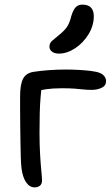

<svg xmlns="http://www.w3.org/2000/svg" viewBox="-20 -801 484 831"><path d="M130 10Q108 10 93 -12Q78 -34 73 -73Q71 -90 70 -120Q69 -150 68.5 -187.5Q68 -225 67.5 -263Q67 -301 67 -333Q67 -365 67 -384Q67 -436 80 -460.5Q93 -485 125 -490Q157 -495 193 -497.5Q229 -500 265 -500Q291 -500 319.5 -498.5Q348 -497 373 -494Q398 -491 413 -485Q425 -480 432 -470.5Q439 -461 439 -450Q439 -430 420 -421Q401 -412 377 -412Q356 -412 339 -414Q322 -416 301 -417.5Q280 -419 248 -419Q209 -419 181 -415Q153 -411 120 -403L161 -435Q158 -409 155.5 -378.5Q153 -348 152 -310.5Q151 -273 151 -226Q151 -177 153.5 -133.5Q156 -90 159 -60Q162 -30 162 -21Q162 -5 153 2.5Q144 10 130 10ZM235 -569Q216 -569 205 -577.5Q194 -586 194 -599Q194 -614 205 -624Q216 -634 235 -649Q261 -670 271.5 -687Q282 -704 289 -733Q298 -761 309 -771Q320 -781 336 -781Q362 -781 374 -768Q386 -755 386 -731Q386 -690 363 -652.5Q340 -615 305 -592Q270 -569 235 -569Z"/></svg>

Font: Shantell Sans Light
Style: Regular
Weight: 400
Version: Version 1.011;[c5ecc13dd]